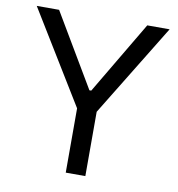

<svg xmlns="http://www.w3.org/2000/svg" viewBox="-80 -780 793 853"><g transform="rotate(10 317.0 -353.5)"><path d="M118.1 -707.2 312.8 -378.5H321.1L515.9 -707.2H616.7L361.2 -290.1V0H272.8V-290.1L17.3 -707.2Z"/></g></svg>

Font: Pretendard Variable
Style: Regular
Weight: 400
Designer: Base glyphs from Inter by Rasmus Andersson; Hangul glyphs from Noto Sans CJK(Source Han Sans) by Jang Soo-young and Kang
Foundry: Kil Hyung-jin
Version: Version 1.100;FEAKit 1.0